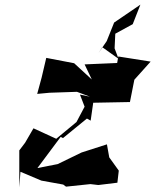

<svg xmlns="http://www.w3.org/2000/svg" viewBox="-20 -751 668 826"><path d="M473 -543 476 -606 551 -647 584 -731 471 -654 439 -574 404 -523 420 -548 490 -498ZM450 -74 440 -130 331 -95 228 -45 141 -28 241 -162 251 -157 354 -241 370 -232 381 -309 539 -312 558 -408 628 -486 489 -508 484 -480 344 -474 375 -409 299 -479 179 -502 159 -417 140 -347 193 -352 311 -356 367 -335 324 -344 344 -292 309 -226 222 -154 124 -199 88 -137 63 -104V55L68 -12L158 26L252 43L264 52L369 41L403 45L485 35L491 -17Z"/></svg>

Font: Charger Distortion
Style: 2It
Weight: 400
Designer: Jasper
Foundry: Cannot Into Space Fonts
Version: Version 0.98